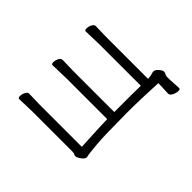

<svg xmlns="http://www.w3.org/2000/svg" viewBox="-121 -705 1038 1038"><g transform="rotate(-45 398.5 -185.5)"><path d="M747 101Q747 110 732.5 110Q718 110 700.5 101.5Q683 93 683 80V79Q686 28 686 3Q556 -4 447 -4L380 -3Q280 -3 215 2.5Q150 8 132 13H129Q113 13 96 -16Q89 -27 89 -34Q89 -41 92.5 -46.5Q96 -52 96 -64V-366L93 -468Q93 -477 107.5 -477Q122 -477 137 -469.5Q152 -462 152 -450L150 -366V-46L169 -47Q278 -53 353 -55V-368L350 -470Q350 -479 364.5 -479Q379 -479 394 -471.5Q409 -464 409 -452L407 -368V-55Q482 -55 532.5 -55Q583 -55 609 -54V-370L606 -472Q606 -481 620.5 -481Q635 -481 650 -473.5Q665 -466 665 -454L663 -370V-53H666Q679 -53 690.5 -56.5Q702 -60 709 -61H711Q725 -61 738.5 -45Q752 -29 752 -20Q752 -11 747.5 -4.5Q743 2 743 14V36L747 100Z"/></g></svg>

Font: LXGW WenKai TC Light
Style: Regular
Weight: 300
Designer: LXGW / Fontworks Inc.
Foundry: LXGW / Fontworks Inc.
Version: Version 1.330